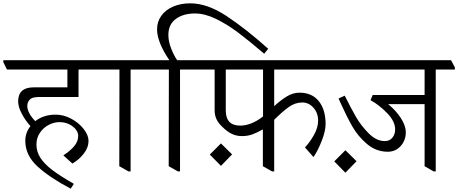

<svg xmlns="http://www.w3.org/2000/svg" viewBox="-47 -1002 2755 1154"><path d="M176 -418Q145 -418 131 -402.5Q117 -387 117 -365Q117 -344 130 -320Q143 -296 165 -274Q215 -313 288 -313Q336 -313 382 -288Q428 -263 456.5 -226Q485 -189 485 -156Q485 -115 456.5 -78.5Q428 -42 388 -19L335 -67V-69Q375 -95 399 -123.5Q423 -152 423 -186Q423 -205 408.5 -224Q394 -243 368 -255.5Q342 -268 310 -268Q278 -268 246 -251.5Q214 -235 193 -204Q172 -173 172 -134Q172 -90 196 -53Q220 -16 267.5 20Q315 56 397 103L378 132Q254 67 179.5 -0.5Q105 -68 105 -156Q105 -204 136 -244Q106 -277 84 -318.5Q62 -360 62 -392Q62 -477 155 -477H358V-584H-5L-27 -628V-640H532L556 -597V-584H425V-419H176Z M853 -597V-584H738V28H725L670 -3L671 -584H551L529 -628V-640H829Z M965 -792Q965 -752 982.5 -708.5Q1000 -665 1018 -640H1126L1150 -597V-584H1035V28H1022L967 -3L968 -584H848L826 -628V-640H971Q897 -749 897 -826Q897 -871 922 -906.5Q947 -942 992.5 -962Q1038 -982 1097 -982Q1198 -982 1312.5 -907Q1427 -832 1565 -709L1541 -679Q1451 -756 1384.5 -806Q1318 -856 1251 -888.5Q1184 -921 1125 -921Q1054 -921 1009.5 -888Q965 -855 965 -792Z M1150 0ZM1601 -584V-364Q1640 -400 1677 -422.5Q1714 -445 1753 -445Q1828 -445 1869 -394Q1910 -343 1910 -256Q1910 -214 1886 -153.5Q1862 -93 1837 -58L1786 -116Q1813 -144 1839 -189Q1865 -234 1865 -277Q1865 -323 1837 -354.5Q1809 -386 1770 -386Q1727 -386 1689 -359Q1651 -332 1601 -282V28H1588L1533 -3V-223H1530Q1499 -205 1470.5 -194.5Q1442 -184 1407 -184Q1375 -184 1347 -197Q1319 -210 1290 -239Q1267 -260 1255 -284Q1243 -308 1243 -340V-584H1145L1123 -628V-640H1939L1963 -597V-584ZM1396 -247Q1463 -247 1534 -302V-584H1310V-338Q1310 -247 1397 -247ZM1348 -74 1281 -5 1214 -73 1281 -140Z M1963 0ZM2687 -584H2572V28H2559L2505 -3V-376H2286Q2333 -338 2362.5 -292Q2392 -246 2392 -207Q2392 -158 2361 -124Q2330 -90 2284 -90Q2214 -90 2159.5 -136Q2105 -182 2071 -241.5Q2037 -301 2000 -383L1988 -410L2025 -427Q2063 -351 2092.5 -299.5Q2122 -248 2168.5 -201Q2215 -154 2266 -154Q2295 -154 2311.5 -174.5Q2328 -195 2328 -224Q2328 -272 2281 -321Q2234 -370 2180 -400L2193 -431H2505V-584H1958L1936 -628V-640H2664L2687 -597ZM2096 -33 2029 36 1962 -32 2029 -99Z"/></svg>

Font: Martel Light
Style: Regular
Weight: 300
Designer: Dan Reynolds
Foundry: Dan Reynolds
Version: Version 1.001; ttfautohint (v1.1) -l 5 -r 5 -G 72 -x 0 -D la